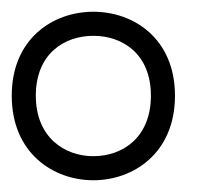

<svg xmlns="http://www.w3.org/2000/svg" viewBox="-20 -700 350 327"><path d="M139 -393C207 -393 278 -439 278 -537C278 -634 208 -680 139 -680C70 -680 0 -634 0 -537C0 -439 71 -393 139 -393ZM139 -434C90 -434 41 -466 41 -537C41 -608 89 -639 139 -639C189 -639 237 -608 237 -537C237 -466 189 -434 139 -434Z"/></svg>

Font: Fabada
Style: Regular
Weight: 400
Designer: deFharo
Foundry: deFharo.com
Version: Version 4.000 2011 initial release